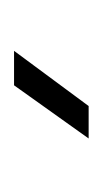

<svg xmlns="http://www.w3.org/2000/svg" viewBox="47 -840 152 287"><g transform="rotate(-90 123.5 -696.0)"><path d="M60.5 -640 140 -751.5H191.5L109 -640Z"/></g></svg>

Font: Big Shoulders Text Thin Light
Style: Regular
Weight: 300
Version: Version 2.002